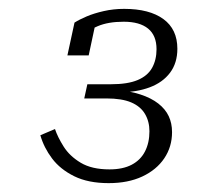

<svg xmlns="http://www.w3.org/2000/svg" viewBox="-20 -772 444 433"><path d="M259 -723Q295 -723 314 -707.5Q333 -692 333 -661Q333 -637 323 -619Q313 -601 290.5 -591.5Q268 -582 230 -582H177L170 -550H220Q255 -550 276 -541Q297 -532 307 -515Q317 -498 317 -476Q317 -450 307 -430.5Q297 -411 277 -400.5Q257 -390 227 -390Q187 -390 162 -405Q137 -420 123.5 -441.5Q110 -463 104 -481L71 -467Q79 -439 97.5 -414.5Q116 -390 147.5 -374.5Q179 -359 225 -359Q269 -359 301 -374Q333 -389 350.5 -415Q368 -441 368 -474Q368 -494 360.5 -510Q353 -526 337 -538.5Q321 -551 296.5 -559Q272 -567 238 -570L251 -564Q288 -564 317.5 -575Q347 -586 363.5 -608Q380 -630 380 -662Q380 -706 348.5 -729Q317 -752 260 -752Q236 -752 214 -747Q192 -742 175.5 -735Q159 -728 148 -721L132 -647H180L196 -722Q185 -719 179 -715Q173 -711 170 -705.5Q167 -700 163 -692Q177 -703 200.5 -713Q224 -723 259 -723Z"/></svg>

Font: Roboto Serif 20pt Thin
Style: Italic
Weight: 250
Italic angle: -10°
Version: Version 1.007